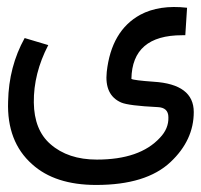

<svg xmlns="http://www.w3.org/2000/svg" viewBox="-20 -341 570 545"><path d="M255 112Q377 112 434 50Q459 24 458 -8Q458 -36 427 -37Q345 -41 324 -50Q276 -71 283 -137Q296 -254 378 -299Q432 -328 511 -319L506 -241H497Q355 -241 353 -117Q360 -113 416 -109Q530 -102 530 -23Q530 57 464 119Q395 184 253 184Q136 184 71 125Q-1 61 3 -53Q5 -152 50 -233L117 -213Q75 -132 76 -50Q77 28 123 68Q173 112 255 112Z"/></svg>

Font: Vazir Code FD
Style: Code-FD
Weight: 400
Foundry: DejaVu fonts team - Redesigned by Saber Rastikerdar
Version: Version 1.1.2